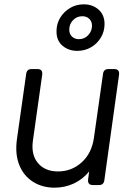

<svg xmlns="http://www.w3.org/2000/svg" viewBox="-20 -855 614 887"><path d="M232 12Q175 12 132 -15.5Q89 -43 69 -93Q49 -143 58 -210L101 -514Q104 -536 126 -536H153Q178 -536 175 -510L132 -205Q123 -140 155.5 -101.5Q188 -63 248 -63Q311 -63 357.5 -105Q404 -147 414 -219L456 -514Q459 -536 481 -536H508Q533 -536 530 -510L462 -22Q459 0 437 0H410Q384 0 387 -26L392 -63Q363 -27 321.5 -7.5Q280 12 232 12ZM337 -620Q297 -620 269 -643.5Q241 -667 241 -710Q241 -745 258 -773Q275 -801 303.5 -818Q332 -835 367 -835Q408 -835 435.5 -810.5Q463 -786 463 -744Q463 -710 446 -681.5Q429 -653 400.5 -636.5Q372 -620 337 -620ZM345 -674Q370 -674 387.5 -692.5Q405 -711 405 -736Q405 -756 392.5 -768Q380 -780 360 -780Q335 -780 317.5 -762Q300 -744 300 -718Q300 -698 312.5 -686Q325 -674 345 -674Z"/></svg>

Font: Pitagon Sans Text
Style: Italic
Weight: 400
Italic angle: -8°
Designer: Travis Tran
Foundry: Pitagon
Version: Version 1.001; ttfautohint (v1.8.4.7-5d5b);gftools[0.9.26]